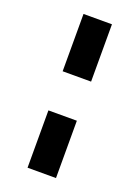

<svg xmlns="http://www.w3.org/2000/svg" viewBox="-134 -676 591 812"><g transform="rotate(20 161.0 -270.0)"><path d="M97 -358V-616H225V-358ZM97 76V-182H225V76Z"/></g></svg>

Font: Eczar
Style: Bold
Weight: 700
Designer: Vaibhav Singh
Foundry: Rosetta Type Foundry
Version: Version 2.000